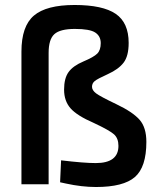

<svg xmlns="http://www.w3.org/2000/svg" viewBox="-20 -739 635 770"><path d="M175 0H66V-532Q66 -634 116 -676.5Q166 -719 279 -719Q392 -719 444 -683.5Q496 -648 496 -567Q496 -514 475.5 -487.5Q455 -461 413 -442Q371 -423 360 -414Q349 -405 349 -391Q349 -377 365.5 -364.5Q382 -352 447 -321Q512 -290 539.5 -259Q567 -228 567 -170Q567 -69 521 -29Q475 11 365 11Q308 11 244 -3L221 -8L225 -96Q317 -85 364 -85Q455 -85 455 -154Q455 -184 437.5 -200Q420 -216 356 -246Q289 -275 263 -304.5Q237 -334 237 -379.5Q237 -425 255 -450Q273 -475 314.5 -492.5Q356 -510 370 -524Q384 -538 384 -566Q384 -594 362 -608.5Q340 -623 280.5 -623Q221 -623 198 -602Q175 -581 175 -527Z"/></svg>

Font: TitilliumWebSemiBold
Style: Bold
Weight: 600
Version: Version 1.001;PS 57.000;hotconv 1.0.70;makeotf.lib2.5.55311